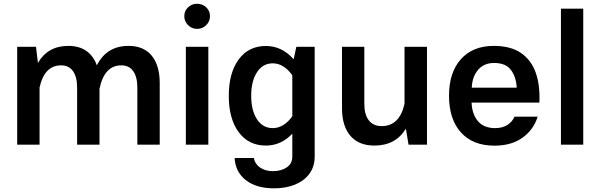

<svg xmlns="http://www.w3.org/2000/svg" viewBox="-20 -773 3216 1026"><path d="M71.8 -522.9H172.4L182.6 -436.5Q235.4 -527.8 345.2 -527.8Q402.8 -527.8 441.2 -501Q479.5 -474.1 497.6 -423.8Q549.8 -527.8 667 -527.8Q747.6 -527.8 790.5 -475.8Q833.5 -423.8 833.5 -329.1V0H713.9V-304.7Q713.9 -361.8 691.9 -392.8Q669.9 -423.8 628.4 -423.8Q582.5 -423.8 553.5 -392.1Q524.4 -360.4 512.2 -300.3H511.7V0H392.1V-304.7Q392.1 -361.8 370.1 -392.8Q348.1 -423.8 306.6 -423.8Q217.3 -423.8 191.4 -305.2V0H71.8Z M964.8 -686.5Q964.8 -714.8 984.9 -733.9Q1004.9 -752.9 1033.2 -752.9Q1062 -752.9 1082 -733.9Q1102.1 -714.8 1102.1 -686.5Q1102.1 -658.7 1082 -638.7Q1062 -618.7 1033.2 -618.7Q1004.9 -618.7 984.9 -638.7Q964.8 -658.7 964.8 -686.5ZM973.1 -522.9H1093.3V0H973.1Z M1202.6 -260.7Q1202.6 -383.8 1255.6 -455.6Q1308.6 -527.3 1400.9 -527.3Q1486.8 -527.3 1549.3 -456.1L1563.5 -522.9H1661.6V63.5Q1661.6 117.2 1633.5 155.3Q1605.5 193.4 1556.6 213.4Q1507.8 233.4 1444.8 233.4Q1349.1 233.4 1293.2 189.2Q1237.3 145 1233.9 71.3H1336.4Q1341.8 102.5 1369.4 122.1Q1397 141.6 1439 141.6Q1481.4 141.6 1511.7 121.8Q1542 102.1 1542 63.5V-58.6Q1481.9 4.9 1400.9 4.9Q1308.6 4.9 1255.6 -66.7Q1202.6 -138.2 1202.6 -260.7ZM1322.3 -260.7Q1322.3 -183.1 1353.3 -135.7Q1384.3 -88.4 1437.5 -88.4Q1467.8 -88.4 1494.6 -105.2Q1521.5 -122.1 1542 -151.9V-370.6Q1521.5 -400.4 1494.6 -417.5Q1467.8 -434.6 1437.5 -434.6Q1384.3 -434.6 1353.3 -387Q1322.3 -339.4 1322.3 -260.7Z M1807.6 -193.8V-522.9H1926.8V-218.3Q1926.8 -161.1 1950.7 -130.1Q1974.6 -99.1 2019.5 -99.1Q2115.2 -99.1 2141.6 -218.3V-522.9H2261.7V0H2163.1L2148.9 -85.4Q2094.2 4.9 1980.5 4.9Q1897 4.9 1852.3 -47.4Q1807.6 -99.6 1807.6 -193.8Z M2500 -224.6Q2502.4 -163.1 2533.9 -125.7Q2565.4 -88.4 2626 -88.4Q2665.5 -88.4 2691.9 -105.7Q2718.3 -123 2729.5 -149.4H2853Q2832 -80.6 2772.7 -37.6Q2713.4 5.4 2622.1 5.4Q2506.8 5.4 2443.1 -65.4Q2379.4 -136.2 2379.4 -261.2Q2379.4 -386.2 2443.1 -457Q2506.8 -527.8 2618.7 -527.8Q2708 -527.8 2763.2 -490.5Q2818.4 -453.1 2842.5 -385.3Q2866.7 -317.4 2862.3 -224.6ZM2501 -304.7H2741.2Q2738.3 -361.8 2710.4 -399.2Q2682.6 -436.5 2620.1 -436.5Q2565.9 -436.5 2534.7 -399.7Q2503.4 -362.8 2501 -304.7Z M3096.7 0H2977.5V-726.6H3096.7Z"/></svg>

Font: Estedad-FD SemiBold
Style: Regular
Weight: 600
Designer: Amin Abedi
Version: Version 7.3